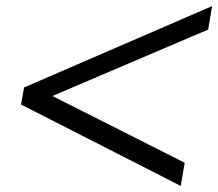

<svg xmlns="http://www.w3.org/2000/svg" viewBox="-20 -611 716 630"><path d="M49 -268 59 -324 676 -591 663 -514 152 -296 586 -77 573 -1Z"/></svg>

Font: Fahkwang Medium
Style: Italic
Weight: 500
Italic angle: -10°
Version: Version 1.000; ttfautohint (v1.6)